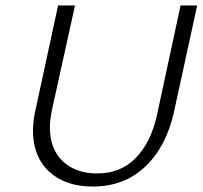

<svg xmlns="http://www.w3.org/2000/svg" viewBox="-20 -678 743 704"><path d="M101 -198Q101 -231 108 -265L193 -658H255L171 -277Q163 -239 163 -211Q163 -131 210.5 -86.5Q258 -42 336 -42Q423 -42 478.5 -99.5Q534 -157 556 -258L642 -658H703L618 -268Q590 -141 513 -67.5Q436 6 320 6Q219 6 160 -49Q101 -104 101 -198Z"/></svg>

Font: Ysabeau Semilight
Style: Italic
Weight: 300
Italic angle: -12°
Designer: Christian Thalmann (Catharsis Fonts)
Version: Version 0.003